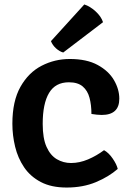

<svg xmlns="http://www.w3.org/2000/svg" viewBox="-20 -827 584 861"><path d="M390 -316Q390 -356 381.5 -388.2Q373 -420.5 351 -439.2Q329 -458 289 -458Q228.5 -458 200 -410.2Q171.5 -362.5 171.5 -271.5Q171.5 -206.5 188.8 -168.2Q206 -130 235 -113Q264 -96 298.5 -96Q336.5 -96 374.8 -112.2Q413 -128.5 446.5 -153.5Q467 -142.5 485 -116.5Q503 -90.5 508 -69.5Q468 -34.5 410 -10.2Q352 14 279 14Q210 14 163 -10.8Q116 -35.5 88 -77Q60 -118.5 47.8 -169.2Q35.5 -220 35.5 -272Q35.5 -373.5 71.8 -437.8Q108 -502 166.8 -532.2Q225.5 -562.5 293 -562.5Q369 -562.5 418.2 -535.5Q467.5 -508.5 491.2 -467.5Q515 -426.5 515 -384.5Q515 -311.5 436 -311.5Q425 -311.5 413.8 -312.8Q402.5 -314 390 -316ZM358 -807Q383.5 -799 408.5 -776.2Q433.5 -753.5 442 -727.5L263.5 -591.5Q247 -596 231.2 -610.2Q215.5 -624.5 208.5 -642.5Z"/></svg>

Font: Signika SC SemiBold
Style: Regular
Weight: 600
Designer: Anna Giedryś
Foundry: Anna Giedryś
Version: Version 2.000; ttfautohint (v1.8.3) -l 8 -r 50 -G 200 -x 9 -